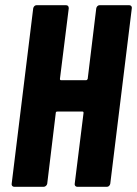

<svg xmlns="http://www.w3.org/2000/svg" viewBox="-20 -720 528 740"><path d="M364 -700H478Q483 -700 486 -696.5Q489 -693 488 -688L405 -12Q404 -7 400.5 -3.5Q397 0 392 0H278Q273 0 270 -3.5Q267 -7 268 -12L302 -285Q302 -290 298 -290H201Q195 -290 195 -285L162 -12Q161 -7 157 -3.5Q153 0 148 0H35Q30 0 27 -3.5Q24 -7 25 -12L108 -688Q109 -693 112.5 -696.5Q116 -700 121 -700H234Q245 -700 245 -688L211 -416Q211 -411 215 -411H312Q316 -411 318 -416L351 -688Q352 -693 355.5 -696.5Q359 -700 364 -700Z"/></svg>

Font: Barlow Condensed
Style: Bold Italic
Weight: 700
Width: 3
Italic angle: -7°
Designer: Jeremy Tribby
Foundry: Tribby Type
Version: Version 1.408